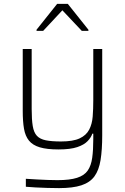

<svg xmlns="http://www.w3.org/2000/svg" viewBox="-20 -762 643 988"><path d="M284 206Q255 206 223.5 205Q192 204 163 202.5Q134 201 113 199V158Q142 160 170.5 161.5Q199 163 226 164Q253 165 276 165Q339 165 376.5 153Q414 141 431.5 115.5Q449 90 454.5 50Q460 10 460 -46V-74H455Q449 -55 431 -36Q413 -17 377.5 -5Q342 7 281 7Q221 7 184.5 -4Q148 -15 129 -38.5Q110 -62 103.5 -99.5Q97 -137 97 -191V-510H143V-201Q143 -147 148.5 -113.5Q154 -80 170 -63Q186 -46 216 -40Q246 -34 294 -34Q356 -34 390 -50Q424 -66 439 -95Q454 -124 457 -162.5Q460 -201 460 -247V-510H506V-66Q506 9 497.5 61.5Q489 114 466 145.5Q443 177 399 191.5Q355 206 284 206ZM168 -603V-609L274 -742H329L435 -609V-603H401L301 -709L202 -603Z"/></svg>

Font: Saira Thin ExtraLight
Style: Regular
Weight: 250
Version: Version 1.101